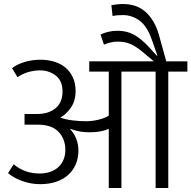

<svg xmlns="http://www.w3.org/2000/svg" viewBox="-20 -935 952 955"><path d="M40 -596Q64 -615 102 -626.5Q140 -638 181 -638Q218 -638 250.5 -628Q283 -618 306 -598.5Q329 -579 342.5 -550Q356 -521 356 -482Q356 -433 332.5 -399.5Q309 -366 280 -350Q309 -340 342.5 -336Q376 -332 407 -332Q441 -332 473.5 -340.5Q506 -349 521 -360V-579H424V-630H745L701 -667Q680 -685 663.5 -696.5Q647 -708 631.5 -715Q616 -722 600 -725Q584 -728 564 -728Q547 -728 528.5 -723.5Q510 -719 497 -713L480 -763Q495 -771 517.5 -776.5Q540 -782 564 -782Q611 -782 646 -762.5Q681 -743 715 -707L760 -658H763L735 -738Q711 -806 673.5 -833Q636 -860 591 -860Q577 -860 564 -859Q551 -858 540 -855L534 -909Q543 -911 559 -913Q575 -915 591 -915Q662 -915 706 -874Q750 -833 770 -763L807 -630H912V-579H817V0H754V-579H584V0H521V-294Q482 -277 427 -277Q402 -277 379.5 -280.5Q357 -284 330 -294L329 -292Q349 -272 359.5 -244Q370 -216 370 -187Q370 -148 356.5 -117Q343 -86 318 -64Q293 -42 258 -30.5Q223 -19 180 -19Q133 -19 89.5 -35Q46 -51 20 -74L48 -118Q74 -96 106 -84Q138 -72 177 -72Q203 -72 226 -79Q249 -86 266.5 -100.5Q284 -115 294.5 -137.5Q305 -160 305 -190Q305 -243 271.5 -279Q238 -315 166 -315H102V-368H160Q220 -367 255.5 -396Q291 -425 291 -480Q291 -533 257.5 -559Q224 -585 178 -585Q152 -585 122.5 -577Q93 -569 67 -551Z"/></svg>

Font: Mukta Light
Style: Regular
Weight: 300
Designer: Girish Dalvi and Yashodeep Gholap
Foundry: Ek Type
Version: Version 2.538;PS 1.002;hotconv 16.6.51;makeotf.lib2.5.65220;